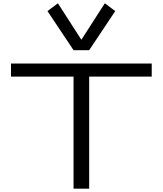

<svg xmlns="http://www.w3.org/2000/svg" viewBox="-20 -1131 976 1151"><path d="M420.9 0V-671.9H45.9V-750H889.6V-671.9H514.6V0ZM420.9 -830.1 264.6 -1064.5 327.1 -1111.3 467.8 -892.6 608.4 -1111.3 670.9 -1064.5 514.6 -830.1Z"/></svg>

Font: Michroma
Style: Regular
Weight: 400
Designer: Vernon Adams
Foundry: Vernon Adams
Version: Version 1.100; ttfautohint (v1.8.4.7-5d5b);gftools[0.9.29]